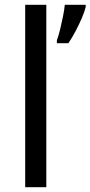

<svg xmlns="http://www.w3.org/2000/svg" viewBox="-20 -780 377 800"><path d="M173 0H85V-760H173ZM337 -751Q333 -733 321.5 -706Q310 -679 295 -650.5Q280 -622 265 -600H217V-612Q224 -631 230.5 -657.5Q237 -684 242.5 -711.5Q248 -739 250 -760H337Z"/></svg>

Font: Noto Sans Chakma
Style: Regular
Weight: 400
Designer: Zachary Quinn Scheuren - Monotype Design Team
Foundry: Monotype Imaging Inc.
Version: Version 2.003; ttfautohint (v1.8.4.7-5d5b)